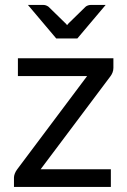

<svg xmlns="http://www.w3.org/2000/svg" viewBox="-20 -736 502 756"><path d="M426.5 -468.5Q426.5 -459 423 -450.2Q419.5 -441.5 414 -434.5L140 -69.5H416.5V0H35V-37Q35 -43.5 38.2 -52.2Q41.5 -61 47.5 -69L323 -436.5H50.5V-506.5H426.5ZM90 -716.5H151.5Q157.5 -716.5 163 -714Q168.5 -711.5 171.5 -709L235.5 -646.5Q241 -642 244 -637Q246.5 -639.5 248.2 -642Q250 -644.5 252.5 -646.5L316.5 -709Q319.5 -712 325.2 -714.2Q331 -716.5 336.5 -716.5H396L284.5 -584.5H201.5Z"/></svg>

Font: Lato TR
Style: Regular
Weight: 400
Designer: Lukasz Dziedzic
Foundry: tyPoland Lukasz Dziedzic
Version: Version 1.104 2013